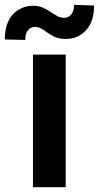

<svg xmlns="http://www.w3.org/2000/svg" viewBox="-62 -775 411 798"><path d="M211 -548V3H75V-548ZM-42 -611Q-42 -678 -9 -715Q26 -751 75 -751Q101 -751 119 -742Q138 -733 153 -722L178 -707Q192 -701 205 -701Q223 -701 234 -715Q246 -730 246 -755L329 -752Q329 -684 295 -649Q262 -613 212 -613Q184 -613 164 -622Q149 -630 131 -642Q117 -653 108 -657Q98 -663 82 -663Q65 -663 54 -649Q43 -637 43 -609Z"/></svg>

Font: Sinter Bold
Style: Regular
Weight: 700
Foundry: Adobe & rsms
Version: Version 1.000